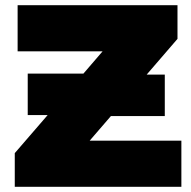

<svg xmlns="http://www.w3.org/2000/svg" viewBox="-20 -721 737 741"><path d="M680 -178V0H37V-130L164 -277H87V-437H302L376 -523H48V-701H665V-571L546 -433H616V-273H408L326 -178Z"/></svg>

Font: Montserrat Alternates Black
Style: Regular
Weight: 900
Designer: Julieta Ulanovsky
Foundry: Julieta Ulanovsky
Version: Version 7.200